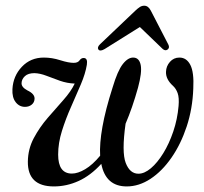

<svg xmlns="http://www.w3.org/2000/svg" viewBox="-20 -644 714 672"><path d="M447.5 -442.5Q467.5 -441.5 472.5 -416.2Q477.5 -391 463 -337Q443.5 -267 419.5 -211Q405.5 -111.5 420 -73.8Q434.5 -36 464.5 -36Q485.5 -36 508.2 -55.2Q531 -74.5 551.5 -107.8Q572 -141 586.5 -183.8Q601 -226.5 605 -273Q607.5 -302 601.8 -318Q596 -334 585.5 -343.5Q560 -366.5 561 -392.5Q561.5 -412.5 574.8 -427.5Q588 -442.5 608 -442.5Q633 -442.5 646.2 -416.8Q659.5 -391 656.5 -334Q654 -263.5 633.5 -201.5Q613 -139.5 580.2 -92.2Q547.5 -45 507 -18.2Q466.5 8.5 423.5 8.5Q350 8.5 334.5 -70.5Q297 -29.5 255 -10.5Q213 8.5 168.5 8.5Q76.5 8.5 77.5 -78.5Q78 -122.5 98.2 -160.5Q118.5 -198.5 147 -231.5Q175.5 -264.5 202 -294.2Q228.5 -324 241.5 -351.5Q215 -352.5 190 -361.2Q165 -370 142.5 -378.8Q120 -387.5 100.5 -388Q78.5 -388 67.2 -377.5Q56 -367 55.5 -353.5Q54.5 -339 76 -327.5Q101.5 -315.5 101 -298.5Q100.5 -285.5 91 -277.8Q81.5 -270 67.5 -270Q47.5 -270 34.8 -286.5Q22 -303 23.5 -332Q26 -378 56.5 -410.2Q87 -442.5 133.5 -442.5Q162 -442.5 191 -433.2Q220 -424 238 -424Q252.5 -424 258.5 -432.8Q264.5 -441.5 273.5 -441Q287.5 -440.5 284 -417.5Q279 -386.5 263 -348.8Q247 -311 228.5 -269.5Q210 -228 196.8 -185.8Q183.5 -143.5 183.5 -103Q183.5 -36.5 231.5 -36.5Q252.5 -36.5 278.2 -51.8Q304 -67 330.5 -99Q328 -141 338.5 -200.2Q349 -259.5 374 -337.5Q391.5 -396.5 410 -420Q428.5 -443.5 447.5 -442.5ZM346.5 -472.5Q330.5 -463 324.5 -470.5Q319 -478.5 330.5 -489.5L453.5 -606.5Q462.5 -615 469.5 -619.5Q476.5 -624 485 -624Q499 -624 508 -606.5L569 -488.5Q575 -477 566.5 -470.5Q558 -464.5 548.5 -473.5L469.5 -549.5Z"/></svg>

Font: Fraunces 144pt S050
Style: Italic
Weight: 400
Italic angle: -16°
Version: Version 1.000; ttfautohint (v1.8.3)